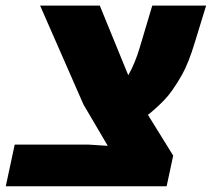

<svg xmlns="http://www.w3.org/2000/svg" viewBox="-51 -652 741 672"><path d="M670.4 -632.3 631.3 -504.9Q608.9 -430.7 585.9 -390.1Q551.8 -330.1 522.9 -300.8Q494.1 -271.5 466.8 -250L555.2 -107.4L532.2 0H-30.8L0.5 -146H257.3L326.2 -141.6L241.2 -286.1L89.4 -632.3H298.3L397.9 -388.7Q421.4 -429.2 438.5 -486.8L481.9 -632.3Z"/></svg>

Font: Open Sans Hebrew Extra Bold
Style: Italic
Weight: 800
Italic angle: -12°
Foundry: Ascender Corporation, Yanek Iontef
Version: Version 2.001;PS 002.001;hotconv 1.0.70;makeotf.lib2.5.58329